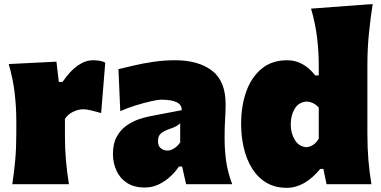

<svg xmlns="http://www.w3.org/2000/svg" viewBox="-20 -899 1860 937"><path d="M40 0Q49.3 -61 54.4 -119.1Q59.6 -177.2 59.6 -250.5V-308.6Q59.6 -377 51.5 -445.6Q43.5 -514.2 22.5 -586.4L255.4 -598.1L267.1 -499H285.2Q322.3 -553.7 359.6 -579.3Q397 -605 434.6 -605Q445.3 -605 461.9 -603Q478.5 -601.1 493.7 -593.3L473.6 -347.2Q451.2 -354 426.5 -359.9Q401.9 -365.7 386.7 -365.7Q362.8 -365.7 336.9 -353.5Q311 -341.3 296.9 -318.4V-236.8Q296.9 -173.8 301.8 -117.4Q306.6 -61 316.4 0Z M687 16.1Q633.8 16.1 599.4 -6.6Q564.9 -29.3 548.1 -66.7Q531.2 -104 531.2 -147.5Q531.2 -198.7 550 -232.4Q568.8 -266.1 597.4 -286.1Q626 -306.2 656.7 -316.7Q687.5 -327.1 710.9 -331.5L866.7 -361.3Q869.6 -412.6 765.1 -412.6Q752 -412.6 718 -405Q684.1 -397.5 642.8 -384.8Q601.6 -372.1 566.9 -356.4L558.1 -561.5Q587.9 -568.8 631.8 -579.1Q675.8 -589.4 728 -597.2Q780.3 -605 834 -605Q947.8 -605 1014.4 -554.4Q1081.1 -503.9 1081.1 -390.1Q1081.1 -360.4 1078.6 -318.8Q1076.2 -277.3 1076.2 -248V-216.3Q1076.2 -168 1083.5 -113.8Q1090.8 -59.6 1113.3 0H888.2L868.7 -86.4H853.5Q836.9 -61.5 811.5 -37.8Q786.1 -14.2 754.4 1Q722.7 16.1 687 16.1ZM796.9 -164.1Q812.5 -164.1 829.8 -175Q847.2 -186 859.4 -204.1V-297.4Q851.6 -289.6 839.8 -283Q828.1 -276.4 800.8 -267.1Q782.7 -261.2 766.8 -249Q751 -236.8 751 -210.9Q751 -186 765.4 -175Q779.8 -164.1 796.9 -164.1Z M1379.9 17.6Q1321.8 17.6 1279.5 -7.8Q1237.3 -33.2 1210.2 -76.9Q1183.1 -120.6 1169.9 -176.8Q1156.7 -232.9 1156.7 -293.9Q1156.7 -381.3 1181.6 -451.7Q1206.5 -522 1256.6 -563.5Q1306.6 -605 1381.8 -605Q1460.4 -605 1518.1 -531.2H1535.6V-577.6Q1535.6 -647.5 1527.3 -716.1Q1519 -784.7 1498 -856.9L1798.8 -879.4Q1788.1 -811.5 1780.5 -736.1Q1772.9 -660.6 1772.9 -577.6V-250.5Q1772.9 -177.2 1777.8 -119.1Q1782.7 -61 1792.5 0H1573.7L1558.1 -74.7H1543Q1466.3 17.6 1379.9 17.6ZM1476.1 -180.7Q1496.6 -183.1 1511.2 -194.1Q1525.9 -205.1 1535.6 -222.7V-374Q1510.7 -401.9 1476.1 -403.3Q1438 -400.9 1418.5 -368.7Q1398.9 -336.4 1398.9 -291.5Q1398.9 -249.5 1418.7 -216.3Q1438.5 -183.1 1476.1 -180.7Z"/></svg>

Font: Pinar-DS1-FD Black
Style: Regular
Weight: 900
Designer: Amin Abedi
Version: Version 2.000